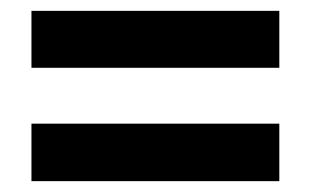

<svg xmlns="http://www.w3.org/2000/svg" viewBox="-20 -595 575 354"><path d="M38 -470V-575H495V-470ZM38 -261V-367H495V-261Z"/></svg>

Font: Noto Sans Malayalam UI SemiCondensed
Style: Bold
Weight: 700
Width: 4
Designer: Jelle Bosma - Monotype Design Team
Foundry: Monotype Imaging Inc.
Version: Version 2.104; ttfautohint (v1.8.4.7-5d5b)